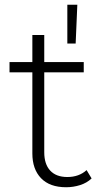

<svg xmlns="http://www.w3.org/2000/svg" viewBox="-20 -783 438 807"><path d="M258 4Q189 4 152.5 -34Q116 -72 116 -138V-636H166V-143Q166 -93 191 -66Q216 -39 263 -39Q312 -39 344 -68L365 -33Q345 -14 316.5 -5Q288 4 258 4ZM20 -479V-522H332V-479ZM263 -600V-763H305L298 -600Z"/></svg>

Font: Modern
Style: Regular
Weight: 300
Designer: Julieta Ulanovsky
Foundry: Julieta Ulanovsky
Version: Version 8.000